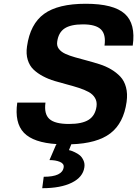

<svg xmlns="http://www.w3.org/2000/svg" viewBox="-20 -740 722 1010"><path d="M275.9 19H279.8V18.1Q155.8 10.7 105.7 -41.7Q55.7 -94.2 70.8 -200.2H219.2Q210.9 -140.6 239.7 -114.3Q268.6 -87.9 342.8 -87.9Q412.1 -87.9 446.5 -109.9Q481 -131.8 487.8 -180.2Q491.2 -205.6 479.7 -224.9Q468.3 -244.1 446.3 -256.1Q424.3 -268.1 395 -277.6Q365.7 -287.1 332.8 -295.7Q299.8 -304.2 267.3 -314Q234.9 -323.7 206.3 -338.9Q177.7 -354 156.7 -373.8Q135.7 -393.6 126 -424.8Q116.2 -456.1 122.1 -496.1Q138.7 -613.8 211.9 -667Q285.2 -720.2 431.2 -720.2Q577.1 -720.2 636 -667.7Q694.8 -615.2 678.2 -500H529.8Q538.1 -558.6 511 -585.2Q483.9 -611.8 416 -611.8Q351.6 -611.8 319.3 -590.1Q287.1 -568.4 280.8 -520Q277.8 -498.5 289.6 -482.9Q301.3 -467.3 323.5 -457Q345.7 -446.8 375.2 -438.5Q404.8 -430.2 437.7 -421.4Q470.7 -412.6 503.2 -402.3Q535.6 -392.1 564 -375.5Q592.3 -358.9 613 -336.9Q633.8 -314.9 642.8 -281Q651.9 -247.1 646 -204.1Q630.4 -92.3 560.8 -38.8Q491.2 14.6 355 19L342.8 49.8Q346.7 50.8 352.5 52.2Q358.4 53.7 373.5 60.8Q388.7 67.9 399.9 77.1Q411.1 86.4 418.9 103.3Q426.8 120.1 423.8 140.1Q416.5 191.9 357.9 220.9Q299.3 250 202.1 250L210 189.9Q308.1 189.9 314.9 140.1Q317.9 121.1 295.4 111.6Q272.9 102.1 240.2 102.1Z"/></svg>

Font: Fivo Sans Modern
Style: Italic
Weight: 700
Designer: Alexander Slobzheninov
Foundry: Alexander Slobzheninov
Version: 1.0